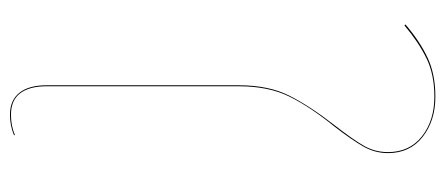

<svg xmlns="http://www.w3.org/2000/svg" viewBox="-274 -610 893 385"><g transform="rotate(90 172.5 -417.5)"><path d="M210 7Q233 7 251 -1V1Q232 9 210 9Q181 9 166 -10Q151 -29 151 -64V-450Q151 -510 172 -551.5Q193 -593 232 -643Q260 -679 272.5 -701Q285 -723 285 -749Q285 -792 253.5 -817Q222 -842 174 -842Q129 -842 96.5 -826Q64 -810 31 -782L29 -784Q63 -813 96 -828.5Q129 -844 174 -844Q222 -844 254.5 -818.5Q287 -793 287 -749Q287 -723 274 -700Q261 -677 234 -642Q195 -594 174 -552Q153 -510 153 -450V-64Q153 -30 167 -11.5Q181 7 210 7Z"/></g></svg>

Font: FiraGO Two
Style: Regular
Weight: 100
Designer: bBox Type
Foundry: bBox Type GmbH
Version: Version 1.001